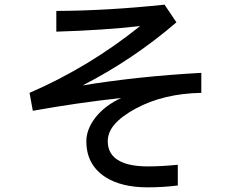

<svg xmlns="http://www.w3.org/2000/svg" viewBox="-20 -694 1002 825"><path d="M614 111Q502 111 433 67Q351 14 351 -87Q351 -138 390 -189Q431 -241 501 -273Q310 -252 121 -218L107 -295Q363 -406 582 -582Q423 -564 222 -558V-647Q441 -648 687 -674L738 -598Q552 -438 335 -327Q573 -366 845 -381V-295Q683 -292 564 -228Q503 -195 473 -160.5Q443 -126 443 -87Q443 -28 496 -1Q539 21 615 21Q674 21 744 14V103Q680 111 614 111Z"/></svg>

Font: Gmarket Sans TTF Medium
Style: Regular
Weight: 500
Designer: Creative Director : Sungho Lee; Art Director : Kiwoong Choi; Project Manager : Sori Yang, Jongwook Yoon; Font Designer :
Foundry: Sandoll Inc.
Version: Version 1.000;hotconv 1.0.109;makeotfexe 2.5.65596